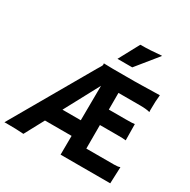

<svg xmlns="http://www.w3.org/2000/svg" viewBox="-199 -1059 1225 1241"><g transform="rotate(30 413.0 -438.5)"><path d="M136.2 3.9Q83.5 0 31.2 0H-7.3L335.4 -595.2L351.6 -622.1Q359.9 -634.8 359.9 -640.9Q359.9 -647 358.9 -649.9L359.4 -650.9Q390.6 -649.4 426.8 -649.4H528.8Q558.6 -649.4 586.9 -649.4L645 -650.4Q709 -650.9 775.4 -653.3Q770 -610.4 770 -538.6Q770 -530.8 771 -526.9L770 -525.4Q744.1 -532.7 697.8 -532.7H536.1V-408.2H664.1Q717.8 -408.2 728.5 -411.1L730 -290.5Q706.5 -293 669.4 -293H536.1V-117.2H743.2Q773.4 -117.2 785.2 -123L787.1 -122.6L782.2 0H411.6L412.6 -140.6H213.9ZM413.6 -257.8 415.5 -516.1 276.9 -257.8ZM502.9 -873Q576.2 -873 659.2 -881.3L658.7 -877.9L530.8 -720.2H420.4Z"/></g></svg>

Font: Hammersmith One
Style: Regular
Weight: 400
Designer: Nicole Fally
Foundry: Nicole Fally
Version: Version 1.003